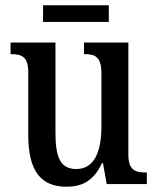

<svg xmlns="http://www.w3.org/2000/svg" viewBox="-20 -697 598 727"><path d="M143 -614H392V-677H143ZM232 10C290 10 334 -11 366 -79H370L384 0H536V-44H531C495 -44 466 -51 466 -111V-536H298V-492H301C337 -492 364 -484 364 -421V-218C364 -121 336 -57 269 -57C207 -57 190 -104 190 -195V-536H20V-492H23C62 -492 87 -482 87 -424V-186C87 -49 135 10 232 10Z"/></svg>

Font: Noto Serif Georgian Condensed Medium
Style: Regular
Weight: 500
Width: 3
Designer: Monotype Design Team, Akaki Razmadze
Foundry: Google LLC
Version: Version 2.003